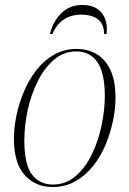

<svg xmlns="http://www.w3.org/2000/svg" viewBox="-20 -743 520 773"><path d="M191 10Q123 10 79.5 -38Q36 -86 36 -185Q36 -228 46 -277Q56 -326 76 -373.5Q96 -421 126 -460Q156 -499 197 -522.5Q238 -546 289 -546Q332 -546 367.5 -526Q403 -506 424 -462.5Q445 -419 445 -348Q445 -306 435 -257.5Q425 -209 405.5 -161.5Q386 -114 355.5 -75.5Q325 -37 284 -13.5Q243 10 191 10ZM193 0Q245 0 284.5 -34Q324 -68 350 -122Q376 -176 389 -238Q402 -300 402 -356Q402 -450 372 -493Q342 -536 287 -536Q237 -536 198 -503Q159 -470 132 -416Q105 -362 91.5 -299.5Q78 -237 78 -178Q78 -80 109 -40Q140 0 193 0ZM181 -606Q193 -656 226.5 -689.5Q260 -723 311 -723Q364 -723 389.5 -691Q415 -659 409 -606H399Q399 -646 374.5 -665Q350 -684 308 -684Q224 -684 191 -606Z"/></svg>

Font: Noto Serif Display SemiCondensed ExtraLight
Style: Italic
Weight: 200
Width: 4
Italic angle: -12°
Designer: Monotype Design Team
Foundry: Monotype Imaging Inc.
Version: Version 2.009